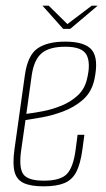

<svg xmlns="http://www.w3.org/2000/svg" viewBox="-20 -649 376 678"><path d="M134 9Q89 9 64 -2.5Q39 -14 31.5 -42Q24 -70 31 -121L68 -385Q78 -454 112.5 -478Q147 -502 210 -502Q282 -502 305.5 -471Q329 -440 313 -367Q303 -323 272.5 -296.5Q242 -270 203 -255.5Q164 -241 127.5 -234.5Q91 -228 70 -225L55 -120Q46 -59 61.5 -35Q77 -11 135 -11Q194 -11 216.5 -35Q239 -59 247 -120L254 -173H278L271 -121Q264 -70 249.5 -42Q235 -14 207.5 -2.5Q180 9 134 9ZM73 -247Q99 -250 132.5 -256.5Q166 -263 198.5 -276.5Q231 -290 255 -312.5Q279 -335 287 -369Q301 -425 286 -454.5Q271 -484 211 -484Q154 -484 127 -461Q100 -438 92 -383ZM203 -547 130 -629H152L218 -564L304 -629H325L228 -547Z"/></svg>

Font: Alumni Sans SC Thin
Style: Italic
Weight: 100
Italic angle: -8°
Designer: Robert E. Leuschke
Foundry: Robert E. Leuschke
Version: Version 1.016